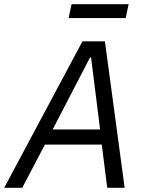

<svg xmlns="http://www.w3.org/2000/svg" viewBox="-47 -895 690 915"><path d="M280 -809 294 -875H566L552 -809ZM547 0H464L438 -206H167L59 0H-27L346 -698H453ZM430 -278 387 -621H382L204 -278Z"/></svg>

Font: Aneliza
Style: Italic
Weight: 400
Italic angle: -11.31°
Designer: Mike Abbink, Paul van der Laan, Pieter van Rosmalen
Foundry: Bold Monday
Version: Version 3.0